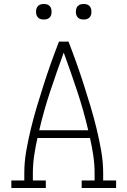

<svg xmlns="http://www.w3.org/2000/svg" viewBox="-20 -944 640 964"><path d="M37 0V-38H102V-74Q102 -131 112 -187.5Q122 -244 135.5 -299.5Q149 -355 165.5 -410Q182 -465 199.5 -519.5Q217 -574 236 -627.5Q255 -681 276 -735H324Q345 -681 364 -627.5Q383 -574 400.5 -519.5Q418 -465 434.5 -410Q451 -355 464.5 -299.5Q478 -244 488 -187.5Q498 -131 498 -74V-38H563V0H390V-38H455V-74Q455 -118 448.5 -162.5Q442 -207 432 -251H168Q158 -207 151.5 -162.5Q145 -118 145 -74V-38H210V0ZM177 -290H423Q400 -389 367.5 -486.5Q335 -584 300 -680Q265 -584 232.5 -486.5Q200 -389 177 -290ZM400 -846Q392 -846 384.5 -848Q377 -850 371 -856Q365 -862 363 -869.5Q361 -877 361 -885Q361 -893 363 -900.5Q365 -908 371 -914Q377 -920 384.5 -922Q392 -924 400 -924Q408 -924 415.5 -922Q423 -920 429 -914Q435 -908 437 -900.5Q439 -893 439 -885Q439 -877 437 -869.5Q435 -862 429 -856Q423 -850 415.5 -848Q408 -846 400 -846ZM200 -846Q192 -846 184.5 -848Q177 -850 171 -856Q165 -862 163 -869.5Q161 -877 161 -885Q161 -893 163 -900.5Q165 -908 171 -914Q177 -920 184.5 -922Q192 -924 200 -924Q208 -924 215.5 -922Q223 -920 229 -914Q235 -908 237 -900.5Q239 -893 239 -885Q239 -877 237 -869.5Q235 -862 229 -856Q223 -850 215.5 -848Q208 -846 200 -846Z"/></svg>

Font: Iosevka Curly Slab XLtEx
Style: Regular
Weight: 200
Width: 7
Monospace: yes
Designer: Belleve Invis
Foundry: Belleve Invis
Version: Version 11.1.0; ttfautohint (v1.8.3)